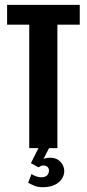

<svg xmlns="http://www.w3.org/2000/svg" viewBox="-20 -611 358 792"><path d="M100.6 0V-509.3H9.3V-591H309V-509.3H216.7V0ZM154.6 161.3Q135.5 161.3 119.4 154.2Q103.2 147.1 95.9 143.1L110.1 106.6Q116.5 112 128.6 116.2Q140.8 120.4 149.5 120.4Q165.7 120.4 173.8 112.8Q182 105.1 182 92.8Q182 82.6 175.4 77.2Q168.8 71.7 158.9 71.7Q152.6 71.7 147.7 74Q142.7 76.4 139.1 79.3L107.4 62.1L138.7 0H182.3L155.6 52L149.3 49Q155.6 45.4 165.1 42.5Q174.6 39.6 186.4 39.6Q214.2 39.6 229.6 56.9Q245 74.1 245 93.9Q245 121.7 221.5 141.5Q198 161.3 154.6 161.3Z"/></svg>

Font: Alumni Sans Thin
Style: Regular
Weight: 100
Designer: Robert E. Leuschke
Foundry: Robert E. Leuschke
Version: Version 1.018